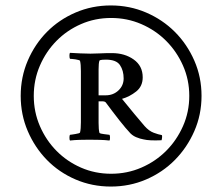

<svg xmlns="http://www.w3.org/2000/svg" viewBox="-20 -671 816 705"><path d="M342 -321H368Q396 -321 415 -339Q434 -357 434 -383Q434 -412 420.5 -432Q407 -452 369 -452Q364 -452 355.5 -451.5Q347 -451 345 -448Q342 -439 342 -416ZM104 -319Q104 -260 126.5 -208Q149 -156 187.5 -117Q226 -78 277.5 -55.5Q329 -33 388 -33Q447 -33 499 -55.5Q551 -78 590 -117Q629 -156 652 -208Q675 -260 675 -319Q675 -378 652 -430Q629 -482 590 -521Q551 -560 499 -582.5Q447 -605 388 -605Q329 -605 277.5 -582.5Q226 -560 187.5 -521Q149 -482 126.5 -430Q104 -378 104 -319ZM56 -319Q56 -388 82 -448.5Q108 -509 152.5 -554Q197 -599 257.5 -625Q318 -651 387 -651Q456 -651 516.5 -625Q577 -599 622 -554Q667 -509 693.5 -448.5Q720 -388 720 -319Q720 -250 693.5 -189.5Q667 -129 622 -83.5Q577 -38 516.5 -12Q456 14 387 14Q318 14 257.5 -12Q197 -38 152.5 -83.5Q108 -129 82 -189.5Q56 -250 56 -319ZM312 -474Q329 -474 347.5 -475Q366 -476 391 -476Q438 -476 471 -452.5Q504 -429 504 -387Q504 -354 480 -335Q456 -316 428 -308Q454 -276 473 -253Q492 -230 511 -208Q527 -190 544.5 -183.5Q562 -177 574 -175Q576 -173 575 -165Q574 -157 573 -156Q528 -154 508 -159Q495 -161 479.5 -167.5Q464 -174 453 -188Q450 -191 440.5 -202Q431 -213 418.5 -229Q406 -245 393 -262Q380 -279 369 -294Q366 -299 355 -299H342V-220Q342 -195 345 -184Q345 -182 350.5 -180.5Q356 -179 362 -178.5Q368 -178 374 -177Q380 -176 382 -176Q384 -174 384 -165.5Q384 -157 382 -155Q365 -157 345 -157.5Q325 -158 308 -158Q292 -158 273 -157.5Q254 -157 237 -155Q235 -157 235 -165.5Q235 -174 237 -176Q239 -176 245 -177Q251 -178 257.5 -179Q264 -180 269 -181.5Q274 -183 274 -185Q277 -197 277 -222V-410Q277 -435 274 -447Q274 -449 269 -450.5Q264 -452 257.5 -453Q251 -454 245 -454.5Q239 -455 237 -455Q235 -458 235 -466.5Q235 -475 237 -477Q254 -476 274.5 -475Q295 -474 312 -474Z"/></svg>

Font: Vermiglione Medium
Style: Italic
Weight: 500
Italic angle: -11°
Version: Version 1.000